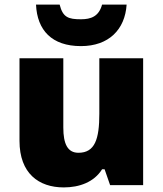

<svg xmlns="http://www.w3.org/2000/svg" viewBox="-20 -858 710 837"><path d="M532 -838H425C411 -786 376 -774 333 -774C278 -774 254 -782 240 -838H137C142 -726 206 -657 333 -657C454 -657 525 -729 532 -838ZM604 -604H413V-362C413 -252 394 -192 322 -192C275 -192 256 -230 256 -302V-604H65V-244C65 -102 149 -41 258 -41C326 -41 390 -64 425 -120H436L460 -51H604Z"/></svg>

Font: Noto Sans Tamil UI Black
Style: Regular
Weight: 900
Designer: Jelle Bosma - Monotype Design Team
Foundry: Monotype Imaging Inc.
Version: Version 2.004